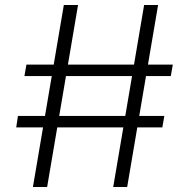

<svg xmlns="http://www.w3.org/2000/svg" viewBox="-20 -735 758 770"><path d="M293 -715 169 15H112L236 -715ZM614 -715 490 15H434L558 -715ZM673 -476 665 -430H78L86 -476ZM639 -270 631 -224H45L52 -270Z"/></svg>

Font: Pathway Extreme 8pt Thin 12pt ExtraLight
Style: Regular
Weight: 250
Version: Version 1.001;gftools[0.9.26]